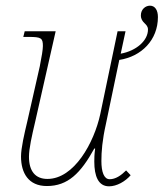

<svg xmlns="http://www.w3.org/2000/svg" viewBox="-20 -646 576 676"><path d="M364 10C391 10 421 -7 440 -29L424 -46C406 -28 387 -15 366 -15C346 -15 337 -41 337 -79C337 -112 340 -152 353 -210L400 -435C478 -447 536 -505 536 -586C536 -610 526 -626 508 -626C492 -626 476 -613 476 -592C476 -564 501 -564 501 -542C501 -503 460 -467 405 -457L422 -536H394L333 -244C311 -143 241 -16 147 -16C104 -16 82 -44 82 -94C82 -123 92 -167 104 -218L176 -536H67L62 -516H81C125 -516 131 -512 131 -484C131 -472 127 -447 120 -412L76 -218C66 -176 54 -125 54 -95C54 -37 80 9 145 9C219 9 264 -36 312 -123H315C312 -101 312 -88 312 -77C312 -26 326 10 364 10Z"/></svg>

Font: Noto Serif SemiCondensed Thin
Style: Italic
Weight: 100
Width: 4
Italic angle: -12°
Designer: Monotype Design Team
Foundry: Monotype Imaging Inc.
Version: Version 2.013